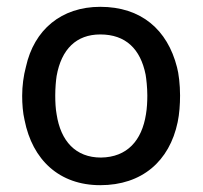

<svg xmlns="http://www.w3.org/2000/svg" viewBox="-20 -536 594 563"><path d="M274 7C396 7 477 -63 501 -178C506 -202 508 -230 508 -256C508 -288 504 -321 499 -339C471 -449 394 -516 274 -516C160 -516 80 -449 56 -340C49 -314 45 -284 45 -255C45 -231 47 -205 52 -184C75 -67 154 7 274 7ZM276 -74C202 -74 158 -122 146 -201C143 -217 142 -237 142 -256C142 -278 144 -300 146 -313C160 -392 204 -435 274 -435C349 -435 392 -392 407 -317C409 -305 412 -280 412 -256C412 -239 411 -218 408 -201C396 -124 353 -75 276 -74Z"/></svg>

Font: Arthouse Owned Medium
Style: Regular
Weight: 500
Designer: Jeremy Tribby
Foundry: Tribby Type
Version: Version 1.000;PS 001.000;hotconv 1.0.88;makeotf.lib2.5.64775